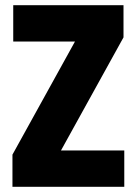

<svg xmlns="http://www.w3.org/2000/svg" viewBox="-20 -720 527 740"><path d="M28 0V-124L269 -560H31V-700H456V-576L215 -140H459V0Z"/></svg>

Font: Tektur SemiCondensed
Style: Bold
Weight: 700
Width: 4
Designer: Adam Jagosz
Foundry: Adam Jagosz
Version: Version 1.005;gftools[0.9.30]